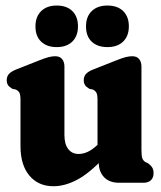

<svg xmlns="http://www.w3.org/2000/svg" viewBox="-20 -653 576 686"><path d="M332.8 -72V-94L328.4 -96.1V-296.1Q328.4 -314 324.6 -321.4Q320.7 -328.7 311.8 -333.1L299.7 -335.5Q288.5 -341.9 283.9 -348.9Q279.2 -355.9 279.2 -366.7Q279.2 -379.1 286.6 -388.1Q294 -397.1 312.8 -404.7L393.9 -436.7Q416.4 -445.7 429 -448.9Q441.7 -452.1 452.5 -452.1Q468.8 -452.1 477.1 -441.9Q485.4 -431.8 485.4 -415.3V-116.8Q485.4 -95 488.8 -86.6Q492.3 -78.2 499.4 -74.2L508.7 -69.8Q518.5 -62.8 523.6 -54.7Q528.7 -46.7 528.7 -34.2Q528.7 -18.1 519 -9Q509.4 0 492.7 0H405.9Q370.4 0 351.6 -20.2Q332.8 -40.4 332.8 -72ZM53.2 -131V-296.1Q53.2 -314 49.4 -321.4Q45.5 -328.7 36.6 -333.1L24.5 -335.5Q13.3 -341.9 8.7 -348.9Q4 -355.9 4 -366.7Q4 -379.1 11.4 -388.1Q18.8 -397.1 37.6 -404.7L118.7 -436.7Q141.2 -445.7 153.8 -448.9Q166.5 -452.1 177.3 -452.1Q193.6 -452.1 201.9 -441.9Q210.2 -431.8 210.2 -415.3V-170.9Q210.2 -137.7 223.9 -120.3Q237.6 -102.9 260.7 -102.9Q277.3 -102.9 293.9 -110.7Q310.6 -118.6 327.7 -134.9L342.6 -149.2L372.3 -111L352.9 -90.6Q299 -33.5 255.3 -10.6Q211.6 12.4 171.1 12.4Q116.9 12.4 85.1 -25.5Q53.2 -63.4 53.2 -131ZM182.7 -484.7Q147.6 -484.7 127.2 -504Q106.7 -523.3 106.7 -558.8Q106.7 -593.6 127.2 -613.4Q147.6 -633.2 182.7 -633.2Q218.5 -633.2 238.5 -613.4Q258.6 -593.6 258.6 -558.8Q258.6 -524.5 238.5 -504.6Q218.5 -484.7 182.7 -484.7ZM363.7 -484.7Q328.3 -484.7 307.8 -504Q287.3 -523.3 287.3 -558.8Q287.3 -593.6 307.8 -613.4Q328.3 -633.2 363.7 -633.2Q399.9 -633.2 420.1 -613.4Q440.4 -593.6 440.4 -558.8Q440.4 -524.5 420.1 -504.6Q399.9 -484.7 363.7 -484.7Z"/></svg>

Font: Fraunces 144pt S100 Black
Style: Regular
Weight: 900
Version: Version 1.000